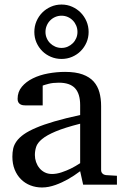

<svg xmlns="http://www.w3.org/2000/svg" viewBox="-20 -809 549 841"><path d="M331.1 -267.1Q263.7 -250 224.1 -233.4Q184.6 -216.8 164.3 -200Q144 -183.1 138.4 -165.8Q132.8 -148.4 132.8 -129.9Q132.8 -114.3 137.9 -99.4Q143.1 -84.5 152.6 -72.8Q162.1 -61 176 -54Q189.9 -46.9 208 -46.9Q228 -46.9 249.8 -54.2Q271.5 -61.5 289.6 -70.3Q310.5 -80.6 331.1 -94.2ZM344.2 0 331.1 -59.1Q304.7 -39.1 276.9 -23.4Q264.6 -16.6 251 -10.3Q237.3 -3.9 222.9 1.2Q208.5 6.3 193.6 9.3Q178.7 12.2 164.1 12.2Q136.7 12.2 113 2.9Q89.4 -6.3 71.8 -23.9Q54.2 -41.5 44.2 -66.4Q34.2 -91.3 34.2 -123Q34.2 -141.6 37.8 -158.2Q41.5 -174.8 52.7 -190.4Q64 -206.1 84.2 -220.5Q104.5 -234.9 137.5 -249Q170.4 -263.2 218 -277.1Q265.6 -291 331.1 -305.2V-348.1Q331.1 -398.4 308.6 -422.6Q286.1 -446.8 237.8 -446.8Q211.4 -446.8 192.9 -441.9Q174.3 -437 167 -434.1V-347.2H94.2Q87.4 -347.2 80.8 -348.1Q74.2 -349.1 68.8 -352.3Q63.5 -355.5 60.3 -361.1Q57.1 -366.7 57.1 -376Q57.1 -406.7 75.7 -429Q94.2 -451.2 124 -465.8Q153.8 -480.5 190.9 -487.3Q228 -494.1 265.1 -494.1Q311.5 -494.1 342 -482.9Q372.6 -471.7 390.4 -451.7Q408.2 -431.6 415.5 -404.3Q422.9 -377 422.9 -344.2V-64Q422.9 -54.7 429 -48.8Q435.1 -43 443.8 -42L492.2 -39.1V0ZM319.3 -668.9Q319.3 -683.6 314 -696.5Q308.6 -709.5 299.1 -719.2Q289.6 -729 276.9 -734.6Q264.2 -740.2 249.5 -740.2Q234.9 -740.2 221.9 -734.6Q209 -729 199.5 -719.2Q189.9 -709.5 184.6 -696.5Q179.2 -683.6 179.2 -668.9Q179.2 -654.8 184.6 -642.1Q189.9 -629.4 199.5 -619.9Q209 -610.4 221.9 -604.7Q234.9 -599.1 249.5 -599.1Q264.2 -599.1 276.9 -604.7Q289.6 -610.4 299.1 -619.9Q308.6 -629.4 314 -642.1Q319.3 -654.8 319.3 -668.9ZM368.2 -668.9Q368.2 -644.5 358.9 -623Q349.6 -601.6 333.5 -585.4Q317.4 -569.3 295.9 -560.1Q274.4 -550.8 249.5 -550.8Q224.6 -550.8 202.9 -560.1Q181.2 -569.3 165 -585.4Q148.9 -601.6 139.6 -623Q130.4 -644.5 130.4 -668.9Q130.4 -693.8 139.6 -715.6Q148.9 -737.3 165 -753.7Q181.2 -770 202.9 -779.5Q224.6 -789.1 249.5 -789.1Q274.4 -789.1 295.9 -779.5Q317.4 -770 333.5 -753.7Q349.6 -737.3 358.9 -715.6Q368.2 -693.8 368.2 -668.9Z"/></svg>

Font: Charis SIL APac
Style: Regular
Weight: 400
Foundry: SIL International
Version: Version 5.000